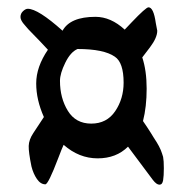

<svg xmlns="http://www.w3.org/2000/svg" viewBox="-20 -661 490 525"><path d="M410 -577Q410 -558 390 -531.5Q370 -505 369 -504Q381 -468 381 -418.5Q381 -369 371 -330Q375 -324 382.5 -313Q390 -302 392.5 -297.5Q395 -293 400.5 -284.5Q406 -276 408.5 -272Q411 -268 414.5 -261.5Q418 -255 419.5 -251Q421 -247 423 -241.5Q425 -236 426 -232Q428 -222 428 -201Q428 -180 426 -168Q424 -156 416 -156Q408 -156 398 -169L330 -260Q298 -228 247 -228Q196 -228 154 -265Q150 -257 139 -228Q112 -157 104 -157Q91 -157 81 -171.5Q71 -186 66 -206Q58 -245 58.5 -262Q59 -279 71 -297L100 -341Q79 -388 79 -433Q79 -478 111 -525Q87 -551 71 -567Q55 -583 48 -592Q36 -605 36 -614.5Q36 -624 43 -630.5Q50 -637 56 -637Q84 -637 151 -577Q172 -615 241 -615Q283 -615 321 -580Q325 -584 340 -600Q379 -641 386 -641Q400 -641 406 -598ZM144 -440Q144 -393 165.5 -358Q187 -323 229.5 -323Q272 -323 295 -357Q318 -391 318 -435Q318 -490 294 -506Q264 -527 192 -527Q173 -519 158.5 -489.5Q144 -460 144 -440Z"/></svg>

Font: Zhi Mang Xing
Style: Regular
Weight: 400
Designer: ZhongQi
Foundry: ZhongQi
Version: Version 2.001